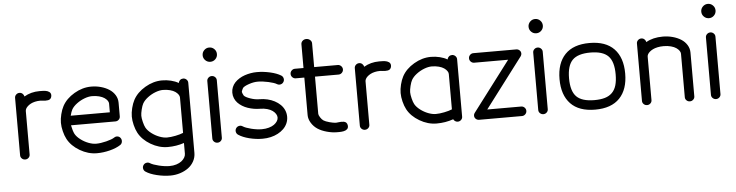

<svg xmlns="http://www.w3.org/2000/svg" viewBox="-54 -1042 5923 1546"><g transform="rotate(-5 2907.5 -269.0)"><path d="M76.9 -501.5Q76.9 -516.6 88.3 -527.6Q99.6 -538.6 115.5 -538.6Q129.6 -538.6 140.1 -529.2Q150.6 -519.8 153.3 -506.1Q208.5 -538.6 276.9 -538.6Q309.1 -538.6 323.2 -536.6Q332.5 -535.4 340.5 -532.6Q348.4 -529.8 355.8 -524.7Q363.3 -519.5 366.8 -510.9Q370.4 -502.2 368.9 -491Q366.9 -477.3 359.4 -469.4Q351.8 -461.4 340 -459.6Q328.1 -457.8 317.9 -457.9Q307.6 -458 294.6 -459.7Q281.5 -461.4 276.9 -461.4Q254.2 -461.4 233.9 -456.7Q213.6 -451.9 199.3 -444.2Q185.1 -436.5 174.6 -426.9Q164.1 -417.2 158.9 -407.3Q153.8 -397.5 153.8 -388.2V-36.6Q153.8 -21.5 142.5 -10.7Q131.1 0 115.5 0Q99.6 0 88.3 -10.9Q76.9 -21.7 76.9 -36.9Z M528.3 -368.9Q518.6 -350.8 510.7 -319.3H826.9V-390.4Q826.9 -401.6 818.4 -413.8Q809.8 -426 794.1 -436.8Q778.3 -447.5 752.3 -454.5Q726.3 -461.4 695.1 -461.4Q667.2 -461.4 633.8 -448.9Q600.3 -436.3 571.3 -414.7Q542.2 -393.1 528.3 -368.9ZM844 -113.5Q857.2 -122.6 872.3 -120Q887.5 -117.4 896.2 -104.5Q905.3 -91.1 902.7 -74.7Q900.1 -58.3 887 -49.6Q853.3 -27.1 800.2 -13.5Q747.1 0 695.1 0Q624.3 0 557.6 -39.2Q491 -78.4 460 -136.2Q445.3 -163.8 436.2 -200.7Q427 -237.5 427 -269.3Q427 -301 436.2 -337.9Q445.3 -374.8 460 -402.3Q491 -460.2 557.6 -499.4Q624.3 -538.6 695.1 -538.6Q735.6 -538.6 773.2 -528.2Q810.8 -517.8 839.8 -499.1Q868.9 -480.5 886.4 -452.1Q903.8 -423.8 903.8 -390.4V-279.3Q903.8 -264.2 892.5 -253.2Q881.1 -242.2 865.2 -242.2H506.3Q509.8 -222.7 515.9 -202.5Q522 -182.4 528.3 -170.7Q542.2 -146.2 571.3 -124.3Q600.3 -102.3 633.8 -89.6Q667.2 -76.9 695.1 -76.9Q731.7 -76.9 778 -88.6Q824.2 -100.3 844 -113.5Z M1101.3 -171.4Q1115.2 -146.7 1144.3 -124.6Q1173.3 -102.5 1206.8 -89.7Q1240.2 -76.9 1268.1 -76.9Q1298.1 -76.9 1336.9 -84.7Q1375.7 -92.5 1399.9 -102.8V-388.9Q1399.9 -400.4 1391.4 -412.8Q1382.8 -425.3 1367.1 -436.3Q1351.3 -447.3 1325.3 -454.3Q1299.3 -461.4 1268.1 -461.4Q1240.2 -461.4 1206.8 -448.6Q1173.3 -435.8 1144.3 -413.7Q1115.2 -391.6 1101.3 -366.9Q1092.3 -350.6 1084.6 -319.6Q1076.9 -288.6 1076.9 -269.3Q1076.9 -249.8 1084.6 -218.8Q1092.3 -187.7 1101.3 -171.4ZM1113.5 117.2Q1135.5 130.9 1182.9 142.3Q1230.2 153.8 1268.1 153.8Q1298.3 153.8 1323.9 145.8Q1349.4 137.7 1365.6 124.9Q1381.8 112.1 1390.9 96.6Q1399.9 81.1 1399.9 65.4V-21.2Q1337.4 0 1268.1 0Q1197.3 0 1130.6 -39.2Q1064 -78.4 1033 -136.2Q1018.3 -163.8 1009.2 -200.7Q1000 -237.5 1000 -269.3Q1000 -301 1009.2 -337.9Q1018.3 -374.8 1033 -402.3Q1064 -460.2 1130.6 -499.4Q1197.3 -538.6 1268.1 -538.6Q1304.9 -538.6 1339.7 -530Q1374.5 -521.5 1400.4 -506.1Q1403.1 -520.5 1413.6 -529.5Q1424.1 -538.6 1438.2 -538.6Q1454.1 -538.6 1465.5 -527.6Q1476.8 -516.6 1476.8 -501.5V-77.9V-74.7V65.4Q1476.8 101.6 1459.8 132.8Q1442.9 164.1 1414.2 185.3Q1385.5 206.5 1347.5 218.6Q1309.6 230.7 1268.1 230.7Q1215.1 230.7 1159.3 217Q1103.5 203.4 1070.6 181.2Q1057.4 172.4 1054.3 156.6Q1051.3 140.9 1060.1 127.7Q1068.8 114.5 1084.6 111.5Q1100.3 108.4 1113.5 117.2Z M1630.6 -501.5Q1630.6 -516.6 1642 -527.6Q1653.3 -538.6 1669.2 -538.6Q1684.8 -538.6 1696.2 -527.6Q1707.5 -516.6 1707.5 -501.5V-36.9Q1707.5 -21.7 1696.3 -10.9Q1685.1 0 1669.2 0Q1653.3 0 1642 -10.9Q1630.6 -21.7 1630.6 -36.9ZM1710 -670.7Q1693.1 -653.8 1669.2 -653.8Q1645.3 -653.8 1628.3 -670.7Q1611.3 -687.5 1611.3 -711.4Q1611.3 -735.4 1628.3 -752.3Q1645.3 -769.3 1669.2 -769.3Q1693.1 -769.3 1710 -752.3Q1726.8 -735.4 1726.8 -711.4Q1726.8 -687.5 1710 -670.7Z M2034.4 -242.2Q2009.5 -242.2 1984.5 -246.5Q1959.5 -250.7 1935.8 -258.8Q1912.1 -266.8 1891.6 -279.5Q1871.1 -292.2 1855.8 -308.2Q1840.6 -324.2 1831.8 -345.3Q1823 -366.5 1823 -390.4Q1823 -414.3 1831.8 -435.4Q1840.6 -456.5 1855.8 -472.5Q1871.1 -488.5 1891.6 -501.2Q1912.1 -513.9 1935.8 -522Q1959.5 -530 1984.5 -534.3Q2009.5 -538.6 2034.4 -538.6Q2087.4 -538.6 2140.9 -526.4Q2194.3 -514.2 2227.8 -493.7Q2241.2 -485.4 2245 -469.8Q2248.8 -454.3 2240.5 -440.9Q2232.2 -427.2 2216.8 -423.5Q2201.4 -419.7 2187.7 -428Q2168.2 -440.2 2120.6 -450.8Q2073 -461.4 2034.4 -461.4Q2001.2 -461.4 1962.9 -448.2Q1924.6 -435.1 1912.8 -421.4Q1909.4 -417.2 1904.7 -405.4Q1899.9 -393.6 1899.9 -390.4Q1899.9 -387.2 1904.7 -375.4Q1909.4 -363.5 1912.8 -359.4Q1924.6 -345.7 1962.9 -332.5Q2001.2 -319.3 2034.4 -319.3Q2068.4 -319.3 2100.1 -312Q2131.8 -304.7 2158.2 -290.6Q2184.6 -276.6 2204.3 -257.3Q2224.1 -238 2235.1 -212.9Q2246.1 -187.7 2246.1 -159.7Q2246.1 -131.6 2235.1 -106.4Q2224.1 -81.3 2204.3 -62Q2184.6 -42.7 2158.2 -28.7Q2131.8 -14.6 2100.1 -7.3Q2068.4 0 2034.4 0Q1980.5 0 1926.9 -13.5Q1873.3 -27.1 1839.8 -49.6Q1826.7 -58.3 1823.6 -74.1Q1820.6 -89.8 1829.3 -103Q1838.1 -116.2 1853.8 -119.3Q1869.4 -122.3 1882.6 -113.5Q1903.1 -99.9 1949.3 -88.4Q1995.6 -76.9 2034.4 -76.9Q2065.7 -76.9 2091.8 -84.4Q2117.9 -91.8 2134.4 -103.9Q2150.9 -116 2159.9 -130.5Q2168.9 -145 2168.9 -159.7Q2168.9 -174.3 2159.9 -188.7Q2150.9 -203.1 2134.4 -215.2Q2117.9 -227.3 2091.8 -234.7Q2065.7 -242.2 2034.4 -242.2Z M2534.9 -104.2Q2549.1 -95 2581.9 -85.9Q2614.7 -76.9 2634.5 -76.9Q2639.2 -76.9 2652 -78.6Q2664.8 -80.3 2675.2 -80.7Q2685.5 -81.1 2697.1 -79.3Q2708.7 -77.6 2716.6 -69.8Q2724.4 -62 2726.3 -48.3Q2727.8 -38.1 2725.5 -30Q2723.1 -22 2717.8 -17.1Q2712.4 -12.2 2705 -8.5Q2697.5 -4.9 2689 -3.4Q2680.4 -2 2671.6 -0.9Q2662.8 0.2 2654.8 0Q2646.7 -0.2 2640.1 0Q2636.2 0 2634.5 0Q2596.7 0 2553.5 -11.8Q2510.3 -23.7 2480.5 -43.2Q2450 -63.2 2430.7 -94.6Q2411.4 -126 2411.4 -157.5V-461.4H2342Q2326.4 -461.4 2315.1 -472.8Q2303.7 -484.1 2303.7 -500Q2303.7 -515.9 2315.1 -527.2Q2326.4 -538.6 2342 -538.6H2411.4V-730.7Q2411.4 -746.6 2423.6 -757.9Q2435.8 -769.3 2453.6 -769.3Q2471.7 -769.3 2484.6 -757.9Q2497.6 -746.6 2497.6 -730.7V-538.6H2688.2Q2703.9 -538.6 2715.3 -527.1Q2726.8 -515.6 2726.8 -500Q2726.8 -484.4 2715.3 -472.9Q2703.9 -461.4 2688.2 -461.4H2497.6V-160.4Q2497.6 -150.6 2509.5 -131.8Q2521.5 -113 2534.9 -104.2Z M2822.8 -501.5Q2822.8 -516.6 2834.1 -527.6Q2845.5 -538.6 2861.3 -538.6Q2875.5 -538.6 2886 -529.2Q2896.5 -519.8 2899.2 -506.1Q2954.3 -538.6 3022.7 -538.6Q3054.9 -538.6 3069.1 -536.6Q3078.4 -535.4 3086.3 -532.6Q3094.2 -529.8 3101.7 -524.7Q3109.1 -519.5 3112.7 -510.9Q3116.2 -502.2 3114.7 -491Q3112.8 -477.3 3105.2 -469.4Q3097.7 -461.4 3085.8 -459.6Q3074 -457.8 3063.7 -457.9Q3053.5 -458 3040.4 -459.7Q3027.3 -461.4 3022.7 -461.4Q3000 -461.4 2979.7 -456.7Q2959.5 -451.9 2945.2 -444.2Q2930.9 -436.5 2920.4 -426.9Q2909.9 -417.2 2904.8 -407.3Q2899.7 -397.5 2899.7 -388.2V-36.6Q2899.7 -21.5 2888.3 -10.7Q2877 0 2861.3 0Q2845.5 0 2834.1 -10.9Q2822.8 -21.7 2822.8 -36.9Z M3205.8 -402.3Q3236.8 -460.2 3303.5 -499.4Q3370.1 -538.6 3440.9 -538.6Q3477.8 -538.6 3512.6 -530Q3547.4 -521.5 3573.2 -506.1Q3575.9 -520.5 3586.4 -529.5Q3596.9 -538.6 3611.1 -538.6Q3627 -538.6 3638.3 -527.6Q3649.7 -516.6 3649.7 -501.5V-79.8V-76.9V-36.9Q3649.7 -21.7 3638.3 -10.9Q3627 0 3611.1 0Q3599.6 0 3590.2 -6.5Q3580.8 -12.9 3576.2 -22.5Q3512.7 0 3440.9 0Q3370.1 0 3303.5 -39.2Q3236.8 -78.4 3205.8 -136.2Q3191.2 -163.8 3182 -200.7Q3172.9 -237.5 3172.9 -269.3Q3172.9 -301 3182 -337.9Q3191.2 -374.8 3205.8 -402.3ZM3274.2 -171.4Q3288.1 -146.7 3317.1 -124.6Q3346.2 -102.5 3379.6 -89.7Q3413.1 -76.9 3440.9 -76.9Q3470.9 -76.9 3509.8 -84.7Q3548.6 -92.5 3572.8 -102.8V-388.9Q3572.8 -400.4 3564.2 -412.8Q3555.7 -425.3 3539.9 -436.3Q3524.2 -447.3 3498.2 -454.3Q3472.2 -461.4 3440.9 -461.4Q3413.1 -461.4 3379.6 -448.6Q3346.2 -435.8 3317.1 -413.7Q3288.1 -391.6 3274.2 -366.9Q3265.1 -350.6 3257.4 -319.6Q3249.8 -288.6 3249.8 -269.3Q3249.8 -249.8 3257.4 -218.8Q3265.1 -187.7 3274.2 -171.4Z M4130.4 0H3784.2Q3768.1 0 3757 -10.6Q3745.8 -21.2 3745.8 -36.6Q3745.8 -47.6 3752.2 -56.9L4058.6 -461.4H3784.2Q3768.6 -461.4 3757.2 -472.8Q3745.8 -484.1 3745.8 -500Q3745.8 -515.9 3757.2 -527.2Q3768.6 -538.6 3784.2 -538.6H4130.4Q4146.5 -538.6 4157.7 -528Q4168.9 -517.3 4168.9 -502Q4168.9 -491.2 4162.4 -481.4L3856.2 -76.9H4130.4Q4146.2 -76.9 4157.6 -65.6Q4168.9 -54.2 4168.9 -38.6Q4168.9 -22.9 4157.5 -11.5Q4146 0 4130.4 0Z M4264.9 -501.5Q4264.9 -516.6 4276.2 -527.6Q4287.6 -538.6 4303.5 -538.6Q4319.1 -538.6 4330.4 -527.6Q4341.8 -516.6 4341.8 -501.5V-36.9Q4341.8 -21.7 4330.6 -10.9Q4319.3 0 4303.5 0Q4287.6 0 4276.2 -10.9Q4264.9 -21.7 4264.9 -36.9ZM4344.2 -670.7Q4327.4 -653.8 4303.5 -653.8Q4279.5 -653.8 4262.6 -670.7Q4245.6 -687.5 4245.6 -711.4Q4245.6 -735.4 4262.6 -752.3Q4279.5 -769.3 4303.5 -769.3Q4327.4 -769.3 4344.2 -752.3Q4361.1 -735.4 4361.1 -711.4Q4361.1 -687.5 4344.2 -670.7Z M4722.7 -76.9Q4773.2 -76.9 4808.2 -87.4Q4843.3 -97.9 4866.5 -121.1Q4889.6 -144.3 4900.3 -180.5Q4910.9 -216.8 4910.9 -269.3Q4910.9 -372.8 4866.9 -417.1Q4823 -461.4 4722.7 -461.4Q4622.3 -461.4 4578.2 -417.1Q4534.2 -372.8 4534.2 -269.3Q4534.2 -165.8 4578.2 -121.3Q4622.3 -76.9 4722.7 -76.9ZM4920.8 -70.3Q4853.5 0 4722.7 0Q4591.8 0 4524.5 -70.3Q4457.3 -140.6 4457.3 -269.3Q4457.3 -397.9 4524.5 -468.3Q4591.8 -538.6 4722.7 -538.6Q4853.5 -538.6 4920.8 -468.3Q4988 -397.9 4988 -269.3Q4988 -140.6 4920.8 -70.3Z M5526.4 -36.9Q5526.4 -21.7 5515 -10.9Q5503.7 0 5487.8 0Q5472.2 0 5460.8 -10.7Q5449.5 -21.5 5449.5 -36.6V-388.2Q5449.5 -399.9 5440.9 -412.4Q5432.4 -424.8 5416.4 -435.9Q5400.4 -447 5373.8 -454.2Q5347.2 -461.4 5314.9 -461.4Q5288.8 -461.4 5266.4 -456.7Q5243.9 -451.9 5228.4 -444.2Q5212.9 -436.5 5201.8 -426.9Q5190.7 -417.2 5185.4 -407.3Q5180.2 -397.5 5180.2 -388.2V-36.6Q5180.2 -21.5 5168.8 -10.7Q5157.5 0 5141.8 0Q5126 0 5114.6 -10.9Q5103.3 -21.7 5103.3 -36.9V-501.5Q5103.3 -516.6 5114.6 -527.6Q5126 -538.6 5141.8 -538.6Q5156 -538.6 5166.5 -529.2Q5177 -519.8 5179.7 -506.1Q5234.9 -538.6 5314.9 -538.6Q5356.7 -538.6 5394.8 -528.2Q5432.9 -517.8 5462.2 -499.3Q5491.5 -480.7 5508.9 -452.5Q5526.4 -424.3 5526.4 -390.9Z M5660.9 -501.5Q5660.9 -516.6 5672.2 -527.6Q5683.6 -538.6 5699.5 -538.6Q5715.1 -538.6 5726.4 -527.6Q5737.8 -516.6 5737.8 -501.5V-36.9Q5737.8 -21.7 5726.6 -10.9Q5715.3 0 5699.5 0Q5683.6 0 5672.2 -10.9Q5660.9 -21.7 5660.9 -36.9ZM5740.2 -670.7Q5723.4 -653.8 5699.5 -653.8Q5675.5 -653.8 5658.6 -670.7Q5641.6 -687.5 5641.6 -711.4Q5641.6 -735.4 5658.6 -752.3Q5675.5 -769.3 5699.5 -769.3Q5723.4 -769.3 5740.2 -752.3Q5757.1 -735.4 5757.1 -711.4Q5757.1 -687.5 5740.2 -670.7Z"/></g></svg>

Font: Tecnico
Style: Grueso
Weight: 700
Version: Version 1.3